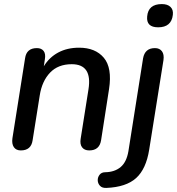

<svg xmlns="http://www.w3.org/2000/svg" viewBox="-20 -731 869 942"><path d="M82 7Q59 7 48 -9Q37 -25 41 -53L103 -445Q110 -495 161 -495Q183 -495 194 -481Q205 -467 200 -439L195 -406Q222 -450 266 -473.5Q310 -497 368 -497Q448 -497 489.5 -447.5Q531 -398 515 -294L476 -43Q468 7 418 7Q394 7 382.5 -8.5Q371 -24 376 -52L414 -292Q434 -416 332 -416Q265 -416 225.5 -374.5Q186 -333 175 -263L140 -43Q133 7 82 7ZM756 -597Q697 -597 702 -650Q707 -711 774 -711Q802 -711 816.5 -697Q831 -683 828 -658Q821 -597 756 -597ZM502 191Q481 192 470.5 180.5Q460 169 459.5 154Q459 139 468.5 126.5Q478 114 497 114Q543 113 572 88.5Q601 64 610 11L682 -445Q691 -495 740 -495Q763 -495 774.5 -479.5Q786 -464 782 -436L712 3Q697 98 648 142.5Q599 187 502 191Z"/></svg>

Font: Nunito SemiBold
Style: Italic
Weight: 600
Italic angle: -9°
Designer: Vernon Adams
Foundry: Vernon Adams
Version: Version 3.601; ttfautohint (v1.8.2.53-6de2)